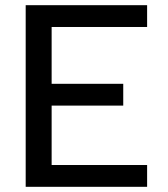

<svg xmlns="http://www.w3.org/2000/svg" viewBox="-20 -720 646 740"><path d="M547 -616H179V-397H455V-313H179V-84H547V0H79V-700H547Z"/></svg>

Font: Albert Sans Medium
Style: Regular
Weight: 500
Designer: Andreas Rasmussen
Foundry: a.Foundry
Version: Version 1.025